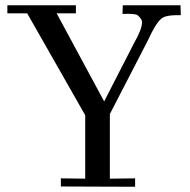

<svg xmlns="http://www.w3.org/2000/svg" viewBox="-20 -709 723 730"><path d="M667.4 -651.4Q608 -652.6 593.1 -637.7Q571.4 -619.4 542.9 -556.6L397.7 -275.4V-29.7L493.7 -30.9V1.1L211.4 0V-30.9L304 -29.7V-270.9L83.4 -658.3H8V-689.1H268.6V-658.3H195.4Q241.1 -572.6 286.3 -489.7Q331.4 -406.9 376 -323.4L490.3 -546.3Q520 -597.7 520 -625.1Q520 -636.6 504 -650.3Q496 -658.3 445.7 -656L446.9 -689.1H666.3Z"/></svg>

Font: t
Style: Regular
Weight: 400
Designer: Takis Katsoulidis and George D. Matthiopoulos
Foundry: Takis Katsoulidis and George D. Matthiopoulos
Version: Version 1.0 ; ttfautohint (v1.8.1)